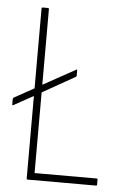

<svg xmlns="http://www.w3.org/2000/svg" viewBox="-51 -691 466 728"><g transform="rotate(5 182.5 -327.5)"><path d="M82 0Q78 0 78 -4V-318L4 -277Q-1 -274 -1 -280V-298Q-1 -303 2 -305L78 -347V-651Q78 -655 82 -655H101Q106 -655 106 -651V-363L229 -431Q233 -434 233 -429V-409Q233 -406 230 -404L106 -334V-27H342Q346 -27 346 -23V-4Q346 0 342 0Z"/></g></svg>

Font: Sofia Sans Cond ExtraLight
Style: Regular
Weight: 200
Width: 3
Designer: Botio Nikoltchev, Ani Petrova
Foundry: lettersoup
Version: Version 4.100; ttfautohint (v1.8.3)